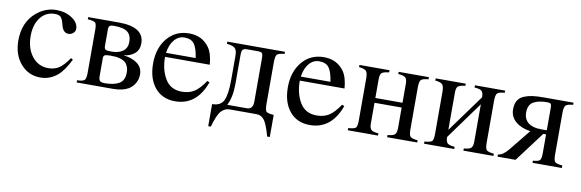

<svg xmlns="http://www.w3.org/2000/svg" viewBox="-46 -812 3937 1302"><g transform="rotate(10 1922.5 -161.5)"><path d="M414 -156 428 -147Q385 -63 346 -32Q295 10 231 10Q148 10 94.5 -52.5Q41 -115 41 -212Q41 -339 125 -409Q187 -460 260 -460Q323 -460 368.5 -429.5Q414 -399 414 -357Q414 -340 400 -327.5Q386 -315 367 -315Q332 -315 319 -361L313 -383Q305 -411 293 -421.5Q281 -432 254 -432Q193 -432 155.5 -383.5Q118 -335 118 -257Q118 -171 161 -116.5Q204 -62 273 -62Q316 -62 347 -82.5Q378 -103 414 -156Z M763 -237V-236Q820 -230 857 -202.5Q894 -175 894 -126Q894 -95 878 -67Q862 -39 835 -23Q794 0 731 0H480V-15Q520 -16 531 -27Q542 -38 542 -77V-374Q542 -413 532 -422.5Q522 -432 480 -435V-450H691Q866 -450 866 -336Q866 -291 836 -266Q806 -241 763 -237ZM626 -391V-278Q626 -258 635 -252.5Q644 -247 677 -247Q726 -247 755 -269Q784 -291 784 -333Q784 -378 757 -400Q730 -422 661 -422Q643 -422 634.5 -416Q626 -410 626 -391ZM626 -193V-68Q626 -45 635 -36.5Q644 -28 668 -28Q731 -28 767 -49Q803 -70 803 -125Q803 -150 795 -168Q787 -186 775 -195.5Q763 -205 744.5 -210.5Q726 -216 710.5 -217.5Q695 -219 674 -219Q644 -219 635 -213.5Q626 -208 626 -193Z M1351 -164 1367 -157Q1307 10 1158 10Q1070 10 1019 -51.5Q968 -113 968 -217Q968 -324 1025 -392Q1082 -460 1175 -460Q1265 -460 1314 -391Q1342 -351 1348 -275H1040Q1040 -186 1077.5 -124Q1115 -62 1193 -62Q1243 -62 1278.5 -85Q1314 -108 1351 -164ZM1042 -303H1246Q1237 -368 1216 -397.5Q1195 -427 1148 -427Q1107 -427 1078.5 -393.5Q1050 -360 1042 -303Z M1835 -450V-435Q1795 -432 1784 -420.5Q1773 -409 1773 -366V-82Q1773 -37 1783 -27.5Q1793 -18 1834 -15V137H1816Q1792 51 1771 25.5Q1750 0 1718 0H1532Q1501 0 1476 26.5Q1451 53 1428 137H1410V-15Q1469 -15 1489 -57.5Q1509 -100 1509 -199V-366Q1509 -404 1493.5 -417.5Q1478 -431 1438 -435V-450ZM1689 -81V-379Q1689 -407 1682 -414.5Q1675 -422 1649 -422H1579Q1559 -422 1550.5 -413.5Q1542 -405 1542 -380V-179Q1542 -84 1512 -28H1647Q1689 -28 1689 -81Z M2279 -164 2295 -157Q2235 10 2086 10Q1998 10 1947 -51.5Q1896 -113 1896 -217Q1896 -324 1953 -392Q2010 -460 2103 -460Q2193 -460 2242 -391Q2270 -351 2276 -275H1968Q1968 -186 2005.5 -124Q2043 -62 2121 -62Q2171 -62 2206.5 -85Q2242 -108 2279 -164ZM1970 -303H2174Q2165 -368 2144 -397.5Q2123 -427 2076 -427Q2035 -427 2006.5 -393.5Q1978 -360 1970 -303Z M2826 -450V-435Q2786 -432 2775 -420.5Q2764 -409 2764 -366V-79Q2764 -40 2775 -29.5Q2786 -19 2825 -15V0H2618V-15Q2656 -18 2668 -29.5Q2680 -41 2680 -74V-215H2493V-72Q2493 -41 2505 -29.5Q2517 -18 2555 -15V0H2347V-15Q2388 -18 2398.5 -27.5Q2409 -37 2409 -79V-366Q2409 -406 2397.5 -418.5Q2386 -431 2348 -435V-450H2555V-435Q2515 -431 2504 -420Q2493 -409 2493 -377V-248H2680V-378Q2680 -410 2668 -421Q2656 -432 2618 -435V-450Z M3351 -450V-435Q3311 -432 3300 -420.5Q3289 -409 3289 -366V-79Q3289 -40 3300 -29.5Q3311 -19 3350 -15V0H3143V-15Q3181 -18 3193 -29.5Q3205 -41 3205 -74V-330L3018 -72Q3018 -41 3030 -29.5Q3042 -18 3080 -15V0H2872V-15Q2913 -18 2923.5 -27.5Q2934 -37 2934 -79V-366Q2934 -406 2922.5 -418.5Q2911 -431 2873 -435V-450H3080V-435Q3040 -431 3029 -420Q3018 -409 3018 -377V-121L3205 -378Q3205 -410 3193 -421Q3181 -432 3143 -435V-450Z M3822 -450V-435Q3783 -432 3771.5 -420.5Q3760 -409 3760 -366V-79Q3760 -40 3771 -30.5Q3782 -21 3821 -17V0H3619V-15Q3656 -17 3666 -27.5Q3676 -38 3676 -76V-206H3657L3502 0H3378V-15Q3412 -18 3448 -62L3567 -209Q3505 -217 3465.5 -250Q3426 -283 3426 -335Q3426 -371 3440 -395Q3454 -419 3482.5 -430.5Q3511 -442 3541.5 -446Q3572 -450 3616 -450ZM3676 -234V-391Q3676 -410 3670 -416Q3664 -422 3646 -422Q3588 -422 3552.5 -402.5Q3517 -383 3517 -329Q3517 -283 3548 -258.5Q3579 -234 3636 -234Z"/></g></svg>

Font: STIX MathJax Alphabets
Style: Regular
Weight: 400
Designer: MicroPress Inc., with final additions and corrections provided by Coen Hoffman, Elsevier (retired)
Version: Version 1.1.1